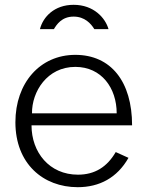

<svg xmlns="http://www.w3.org/2000/svg" viewBox="-20 -768 613 798"><path d="M431 -647C418 -693 370 -748 286 -748C206 -748 159 -698 146 -647H204C215 -665 236 -699 286 -699C332 -699 358 -670 372 -647ZM111 -247H529C529 -429 441 -540 293 -540C146 -540 44 -423 44 -260C44 -88 159 10 303 10C393 10 467 -29 514 -112L461 -136C425 -74 374 -42 304 -42C185 -42 111 -135 111 -247ZM113 -297C112 -387 176 -490 293 -490C402 -490 465 -402 465 -297Z"/></svg>

Font: 18Franklin Light
Style: Regular
Weight: 300
Designer: Pablo Impallari, Rodrigo Fuenzalida (Modified by Dan O. Williams)
Version: Version 0.025;PS 000.025;hotconv 1.0.88;makeotf.lib2.5.64775